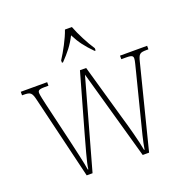

<svg xmlns="http://www.w3.org/2000/svg" viewBox="-135 -892 992 1018"><g transform="rotate(-20 361.0 -383.0)"><path d="M264 -619V-606H270C310 -648 334 -677 359 -726C384 -677 407 -648 448 -606H454V-619C428 -657 395 -721 378 -766H339C324 -721 289 -657 264 -619ZM72 -463 183 0H216L357 -505L499 0H535L653 -467C664 -512 670 -516 711 -516H719V-536H566V-516H594C628 -516 632 -509 632 -496C632 -483 624 -458 617 -428L561 -207C540 -125 524 -64 518 -23H515C508 -67 479 -174 464 -223L375 -536H340L247 -207C234 -158 205 -62 202 -27H199C194 -63 172 -156 161 -204L109 -425C104 -446 95 -486 95 -496C95 -509 99 -516 133 -516H155V-536H6V-516H13C54 -516 61 -511 72 -463Z"/></g></svg>

Font: Noto Serif Georgian Condensed Thin
Style: Regular
Weight: 100
Width: 3
Designer: Monotype Design Team, Akaki Razmadze
Foundry: Google LLC
Version: Version 2.003